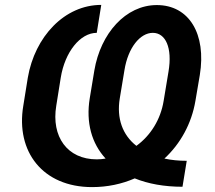

<svg xmlns="http://www.w3.org/2000/svg" viewBox="-20 -758 882 788"><path d="M729 8.5 746.4 -98C713.1 -98 682.2 -101.2 654.8 -107.2C720.9 -168.3 766.3 -251.1 782 -343.8L800.1 -450.3C827.4 -618.3 756.4 -737.2 623.6 -737.2C495.7 -737.2 392.8 -620.7 367.2 -468.8L348.4 -355.1C332 -255 356.2 -169.4 413.4 -107.2C401.6 -105.1 389.6 -104 377.1 -104C255.7 -104 190 -197.8 210.9 -323.9L229.4 -439.6C246.4 -544.4 308.9 -623.2 377.1 -623.2L395.6 -737.9C245 -737.9 122.9 -607.6 94.1 -438.9L75.6 -323.9C44 -135.7 155.5 9.9 358 9.9C420.8 9.9 480.1 -2.8 533 -25.9C588.1 -3.6 654.1 8.5 729 8.5ZM471.6 -354.4 490.8 -470.2C505.3 -561.8 554.7 -623.2 607.2 -623.2C659.4 -623.2 688.2 -562.5 671.5 -463.8L651.6 -343.8C639.2 -267.4 598 -201.7 539.8 -159.4C482.6 -204.2 458.1 -272.4 471.6 -354.4Z"/></svg>

Font: Margiela Sans Semi Bold
Style: Italic
Weight: 600
Italic angle: -9.39999°
Designer: Stefan Endress, Andreas Faust
Version: Version 1.100;FEAKit 1.0